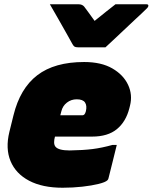

<svg xmlns="http://www.w3.org/2000/svg" viewBox="-20 -861 716 901"><path d="M475 -639H346Q335 -639 330 -642Q325 -645 320 -654Q312 -669 293 -702.5Q274 -736 252.5 -774Q231 -812 214 -841H348Q366 -841 375 -830Q381 -822 392.5 -806.5Q404 -791 424 -763Q458 -790 480 -808Q502 -826 522 -841H667Q678 -841 676 -832Q675 -828 671 -823.5Q667 -819 651 -804Q637 -791 612.5 -768Q588 -745 561.5 -720Q535 -695 511.5 -673Q488 -651 475 -639ZM375 -570Q455 -570 507 -540Q559 -510 581 -463Q603 -416 590 -365L587 -353Q571 -290 528.5 -255Q486 -220 412 -220H238Q234 -206 234 -193.5Q234 -181 240 -173Q254 -155 307 -155Q370 -156 414 -161.5Q458 -167 508 -181H528Q518 -141 508.5 -102Q499 -63 489 -24Q488 -19 484 -15Q475 -6 443 2Q411 10 366.5 15Q322 20 274 20Q179 20 116.5 -13Q54 -46 29.5 -105Q5 -164 24 -242L43 -319Q74 -446 155 -508Q236 -570 375 -570ZM340 -395Q314 -395 294 -379.5Q274 -364 268 -339L263 -320H367Q372 -320 376 -324Q380 -328 383 -339Q389 -365 379 -380Q369 -395 340 -395Z"/></svg>

Font: Recursive Mn Lnr St XBk
Style: Italic
Weight: 1000
Italic angle: -15°
Monospace: yes
Version: Version 1.079;hotconv 1.0.112;makeotfexe 2.5.65598; ttfautoh